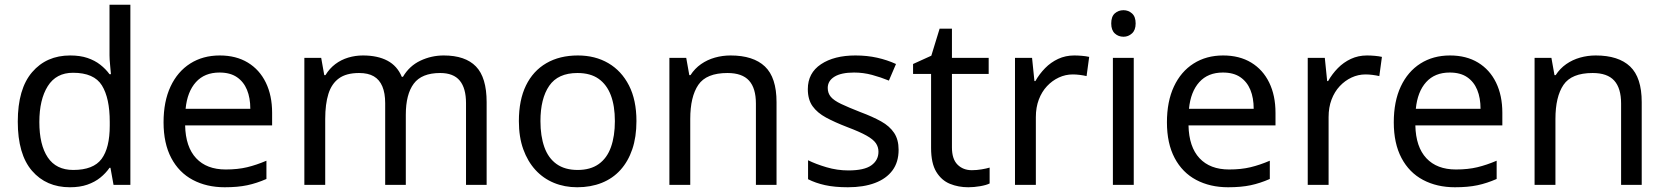

<svg xmlns="http://www.w3.org/2000/svg" viewBox="-20 -780 7027 810"><path d="M275 10Q175 10 115 -59.5Q55 -129 55 -267Q55 -405 115.5 -475.5Q176 -546 276 -546Q318 -546 349 -535.5Q380 -525 403 -507Q426 -489 442 -467H448Q447 -480 444.5 -505.5Q442 -531 442 -546V-760H530V0H459L446 -72H442Q426 -49 403 -30.5Q380 -12 348.5 -1Q317 10 275 10ZM289 -63Q374 -63 408.5 -109.5Q443 -156 443 -250V-266Q443 -366 410 -419.5Q377 -473 288 -473Q217 -473 181.5 -416.5Q146 -360 146 -265Q146 -169 181.5 -116Q217 -63 289 -63Z M907 -546Q976 -546 1025.5 -516Q1075 -486 1101.5 -431.5Q1128 -377 1128 -304V-251H761Q763 -160 807.5 -112.5Q852 -65 932 -65Q983 -65 1022.5 -74.5Q1062 -84 1104 -102V-25Q1063 -7 1023 1.5Q983 10 928 10Q852 10 793.5 -21Q735 -52 702.5 -113.5Q670 -175 670 -264Q670 -352 699.5 -415Q729 -478 782.5 -512Q836 -546 907 -546ZM906 -474Q843 -474 806.5 -433.5Q770 -393 763 -321H1036Q1036 -367 1022 -401Q1008 -435 979.5 -454.5Q951 -474 906 -474Z M1852 -546Q1943 -546 1988 -499.5Q2033 -453 2033 -349V0H1946V-345Q1946 -408 1919.5 -440Q1893 -472 1837 -472Q1759 -472 1725.5 -427Q1692 -382 1692 -296V0H1605V-345Q1605 -387 1593 -415.5Q1581 -444 1557 -458Q1533 -472 1495 -472Q1441 -472 1410 -449.5Q1379 -427 1365.5 -384Q1352 -341 1352 -278V0H1264V-536H1335L1348 -463H1353Q1370 -491 1394.5 -509.5Q1419 -528 1449 -537Q1479 -546 1511 -546Q1573 -546 1614.5 -524Q1656 -502 1675 -456H1680Q1707 -502 1753.5 -524Q1800 -546 1852 -546Z M2665 -269Q2665 -202 2647.5 -150.5Q2630 -99 2597.5 -63Q2565 -27 2518.5 -8.5Q2472 10 2415 10Q2362 10 2317 -8.5Q2272 -27 2239 -63Q2206 -99 2187.5 -150.5Q2169 -202 2169 -269Q2169 -358 2199 -419.5Q2229 -481 2285 -513.5Q2341 -546 2418 -546Q2491 -546 2546.5 -513.5Q2602 -481 2633.5 -419.5Q2665 -358 2665 -269ZM2260 -269Q2260 -206 2276.5 -159.5Q2293 -113 2328 -88Q2363 -63 2417 -63Q2471 -63 2506 -88Q2541 -113 2557.5 -159.5Q2574 -206 2574 -269Q2574 -333 2557 -378Q2540 -423 2505.5 -447.5Q2471 -472 2416 -472Q2334 -472 2297 -418Q2260 -364 2260 -269Z M3062 -546Q3158 -546 3207 -499.5Q3256 -453 3256 -349V0H3169V-343Q3169 -408 3140 -440Q3111 -472 3049 -472Q2960 -472 2926 -422Q2892 -372 2892 -278V0H2804V-536H2875L2888 -463H2893Q2911 -491 2937.5 -509.5Q2964 -528 2996 -537Q3028 -546 3062 -546Z M3771 -148Q3771 -96 3745 -61Q3719 -26 3671 -8Q3623 10 3557 10Q3501 10 3460.5 1Q3420 -8 3389 -24V-104Q3421 -88 3466.5 -74.5Q3512 -61 3559 -61Q3626 -61 3656 -82.5Q3686 -104 3686 -140Q3686 -160 3675 -176Q3664 -192 3635.5 -208Q3607 -224 3554 -244Q3502 -264 3465 -284Q3428 -304 3408 -332Q3388 -360 3388 -404Q3388 -472 3443.5 -509Q3499 -546 3589 -546Q3638 -546 3680.5 -536.5Q3723 -527 3760 -510L3730 -440Q3696 -454 3659 -464Q3622 -474 3583 -474Q3529 -474 3500.5 -456.5Q3472 -439 3472 -409Q3472 -387 3485 -371.5Q3498 -356 3528.5 -341.5Q3559 -327 3610 -307Q3661 -288 3697 -268Q3733 -248 3752 -219.5Q3771 -191 3771 -148Z M4080 -62Q4100 -62 4121 -65.5Q4142 -69 4155 -73V-6Q4141 1 4115 5.5Q4089 10 4065 10Q4023 10 3987.5 -4.5Q3952 -19 3930 -55Q3908 -91 3908 -156V-468H3832V-510L3909 -545L3944 -659H3996V-536H4151V-468H3996V-158Q3996 -109 4019.5 -85.5Q4043 -62 4080 -62Z M4512 -546Q4527 -546 4544.5 -544.5Q4562 -543 4575 -540L4564 -459Q4551 -462 4535.5 -464Q4520 -466 4506 -466Q4475 -466 4447 -453Q4419 -440 4397 -416.5Q4375 -393 4362.5 -360Q4350 -327 4350 -286V0H4262V-536H4334L4344 -438H4348Q4365 -468 4389 -492.5Q4413 -517 4444 -531.5Q4475 -546 4512 -546Z M4763 -536V0H4675V-536ZM4720 -737Q4740 -737 4755.5 -723.5Q4771 -710 4771 -681Q4771 -653 4755.5 -639Q4740 -625 4720 -625Q4698 -625 4683 -639Q4668 -653 4668 -681Q4668 -710 4683 -723.5Q4698 -737 4720 -737Z M5140 -546Q5209 -546 5258.5 -516Q5308 -486 5334.5 -431.5Q5361 -377 5361 -304V-251H4994Q4996 -160 5040.5 -112.5Q5085 -65 5165 -65Q5216 -65 5255.5 -74.5Q5295 -84 5337 -102V-25Q5296 -7 5256 1.5Q5216 10 5161 10Q5085 10 5026.5 -21Q4968 -52 4935.5 -113.5Q4903 -175 4903 -264Q4903 -352 4932.5 -415Q4962 -478 5015.5 -512Q5069 -546 5140 -546ZM5139 -474Q5076 -474 5039.5 -433.5Q5003 -393 4996 -321H5269Q5269 -367 5255 -401Q5241 -435 5212.5 -454.5Q5184 -474 5139 -474Z M5747 -546Q5762 -546 5779.5 -544.5Q5797 -543 5810 -540L5799 -459Q5786 -462 5770.5 -464Q5755 -466 5741 -466Q5710 -466 5682 -453Q5654 -440 5632 -416.5Q5610 -393 5597.5 -360Q5585 -327 5585 -286V0H5497V-536H5569L5579 -438H5583Q5600 -468 5624 -492.5Q5648 -517 5679 -531.5Q5710 -546 5747 -546Z M6097 -546Q6166 -546 6215.5 -516Q6265 -486 6291.5 -431.5Q6318 -377 6318 -304V-251H5951Q5953 -160 5997.5 -112.5Q6042 -65 6122 -65Q6173 -65 6212.5 -74.5Q6252 -84 6294 -102V-25Q6253 -7 6213 1.5Q6173 10 6118 10Q6042 10 5983.5 -21Q5925 -52 5892.5 -113.5Q5860 -175 5860 -264Q5860 -352 5889.5 -415Q5919 -478 5972.5 -512Q6026 -546 6097 -546ZM6096 -474Q6033 -474 5996.5 -433.5Q5960 -393 5953 -321H6226Q6226 -367 6212 -401Q6198 -435 6169.5 -454.5Q6141 -474 6096 -474Z M6712 -546Q6808 -546 6857 -499.5Q6906 -453 6906 -349V0H6819V-343Q6819 -408 6790 -440Q6761 -472 6699 -472Q6610 -472 6576 -422Q6542 -372 6542 -278V0H6454V-536H6525L6538 -463H6543Q6561 -491 6587.5 -509.5Q6614 -528 6646 -537Q6678 -546 6712 -546Z"/></svg>

Font: utelugu85
Style: Book
Weight: 400
Designer: Jelle Bosma - Monotype Design Team
Foundry: Monotype Imaging Inc.
Version: Version 2.003